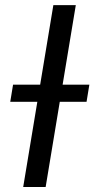

<svg xmlns="http://www.w3.org/2000/svg" viewBox="-20 -748 377 768"><path d="M283.2 -727.5 162.6 0H72.8L193.4 -727.5ZM21 -340.8 32.2 -409.2H337.4L326.2 -340.8Z"/></svg>

Font: Inter 24pt
Style: Italic
Weight: 400
Italic angle: -9.3988°
Designer: Rasmus Andersson
Foundry: rsms
Version: Version 4.001;git-66647c0bb